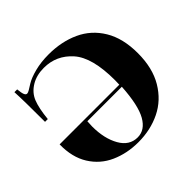

<svg xmlns="http://www.w3.org/2000/svg" viewBox="-175 -917 1126 1126"><g transform="rotate(-45 387.5 -354.5)"><path d="M739 -358Q739 -235 689 -151Q639 -67 556 -26.5Q473 14 372 14Q279 14 201.5 -20.5Q124 -55 79 -127Q34 -199 36 -304H531Q532 -316 532 -341Q532 -529 462 -608Q392 -687 288 -687Q228 -687 184 -661Q137 -633 118.5 -586.5Q100 -540 92 -458H69Q69 -637 65 -708H88Q91 -676 96.5 -662.5Q102 -649 112 -649Q120 -649 133 -657Q138 -660 167 -678Q196 -696 248 -709.5Q300 -723 363 -723Q470 -723 555 -684Q640 -645 689.5 -563Q739 -481 739 -358ZM533 -285H247Q245 -257 245 -243Q245 -143 283 -76Q321 -9 389 -9Q450 -9 487 -74Q524 -139 533 -285Z"/></g></svg>

Font: Playfair Display SC Black
Style: Regular
Weight: 900
Designer: Claus Eggers Sørensen
Foundry: Claus Eggers Sørensen
Version: Version 1.200; ttfautohint (v1.6)